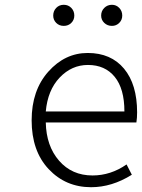

<svg xmlns="http://www.w3.org/2000/svg" viewBox="-20 -768 592 801"><path d="M360 13Q254 13 183 -62.5Q112 -138 112 -266Q112 -391 181.5 -469Q251 -547 346 -547Q443 -547 497.5 -481.5Q552 -416 552 -299Q552 -276 549 -257H171Q173 -159 226.5 -97.5Q280 -36 366 -36Q442 -36 508 -82L530 -39Q447 13 360 13ZM171 -303H499Q499 -398 458.5 -447.5Q418 -497 347 -497Q279 -497 229 -444.5Q179 -392 171 -303ZM202 -703Q202 -722 214.5 -735Q227 -748 246 -748Q265 -748 277.5 -735Q290 -722 290 -703Q290 -685 277.5 -672.5Q265 -660 246 -660Q227 -660 214.5 -672.5Q202 -685 202 -703ZM447 -660Q428 -660 415 -672.5Q402 -685 402 -703Q402 -722 415 -735Q428 -748 447 -748Q465 -748 477.5 -735Q490 -722 490 -703Q490 -685 477.5 -672.5Q465 -660 447 -660Z"/></svg>

Font: NotoSansHansLight
Style: Regular
Weight: 300
Designer: Ryoko NISHIZUKA  (kana & ideographs); Paul D. Hunt (Latin, Greek & Cyrillic); Wenlong ZHANG  (bopomofo); Sandoll Communi
Foundry: Adobe Systems Incorporated
Version: Version 1.00;December 8, 2021;FontCreator 13.0.0.2675 64-bit